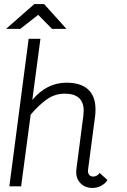

<svg xmlns="http://www.w3.org/2000/svg" viewBox="-20 -920 627 945"><path d="M438 -51Q459 -51 470 -69L509 -34Q500 -18 479.5 -6.5Q459 5 436 5Q396 5 373.5 -21Q351 -47 356 -87L390 -349Q392 -367 392 -374Q392 -459 299 -459Q252 -459 213.5 -433Q175 -407 131 -356L84 -3H26L121 -729H179L139 -428Q210 -513 307 -513Q378 -513 414 -479.5Q450 -446 450 -382Q450 -360 448 -348L413 -82Q412 -68 419 -59.5Q426 -51 438 -51ZM149 -900H197L307 -778H236L168 -847L80 -778H10Z"/></svg>

Font: Bellota
Style: Italic
Weight: 400
Italic angle: -7.5°
Designer: Kemie Guaida
Foundry: Kemie Guaida
Version: Version 4.001